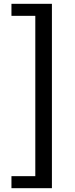

<svg xmlns="http://www.w3.org/2000/svg" viewBox="-20 -816 395 1006"><path d="M40 -733V-796H252V170H40V107H165V-733Z"/></svg>

Font: Kinto Sans Med
Style: Regular
Weight: 500
Designer: Authors: Ryoko NISHIZUKA  (kana & ideographs); Paul D. Hunt (Latin, Greek & Cyrillic); Wenlong ZHANG  (bopomofo); Sandol
Foundry: Adobe Systems Incorporated, ookami Inc.
Version: Version 0.001